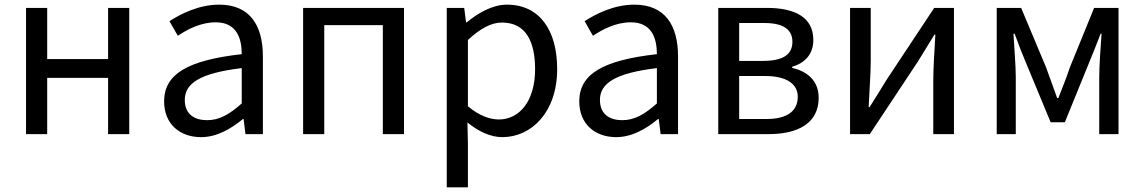

<svg xmlns="http://www.w3.org/2000/svg" viewBox="-20 -577 4923 826"><path d="M92 0H183V-242H445V0H536V-543H445V-323H183V-543H92Z M845 13C912 13 973 -22 1025 -65H1028L1036 0H1111V-334C1111 -468 1055 -557 923 -557C836 -557 759 -518 709 -486L745 -423C788 -452 845 -481 908 -481C997 -481 1020 -414 1020 -344C789 -318 686 -259 686 -141C686 -43 754 13 845 13ZM871 -60C817 -60 775 -85 775 -147C775 -217 837 -262 1020 -284V-132C967 -85 924 -60 871 -60Z M1284 0H1375V-469H1627V0H1718V-543H1284Z M1902 229H1993V45L1991 -50C2040 -10 2092 13 2141 13C2266 13 2377 -94 2377 -280C2377 -447 2301 -557 2161 -557C2098 -557 2037 -521 1988 -481H1985L1977 -543H1902ZM2126 -63C2090 -63 2042 -78 1993 -120V-405C2046 -454 2093 -480 2139 -480C2242 -480 2282 -399 2282 -279C2282 -144 2216 -63 2126 -63Z M2631 13C2698 13 2759 -22 2811 -65H2814L2822 0H2897V-334C2897 -468 2841 -557 2709 -557C2622 -557 2545 -518 2495 -486L2531 -423C2574 -452 2631 -481 2694 -481C2783 -481 2806 -414 2806 -344C2575 -318 2472 -259 2472 -141C2472 -43 2540 13 2631 13ZM2657 -60C2603 -60 2561 -85 2561 -147C2561 -217 2623 -262 2806 -284V-132C2753 -85 2710 -60 2657 -60Z M3070 0H3287C3413 0 3502 -47 3502 -156C3502 -233 3449 -271 3388 -285V-290C3444 -306 3479 -345 3479 -405C3479 -504 3398 -543 3279 -543H3070ZM3160 -315V-478H3269C3353 -478 3389 -448 3389 -397C3389 -346 3354 -315 3263 -315ZM3160 -65V-250H3271C3364 -250 3412 -216 3412 -161C3412 -100 3368 -65 3277 -65Z M3637 0H3722L3928 -311C3948 -344 3979 -394 4000 -428H4004C4000 -357 3995 -284 3995 -227V0H4084V-543H3999L3793 -232C3773 -199 3742 -149 3721 -116H3717C3720 -186 3726 -259 3726 -316V-543H3637Z M4268 0H4350V-245C4350 -293 4343 -376 4340 -432H4345C4360 -390 4378 -344 4395 -304L4500 -51H4561L4664 -304C4680 -344 4699 -389 4715 -432H4719C4715 -376 4709 -293 4709 -245V0H4792V-543H4687L4583 -288C4568 -242 4550 -199 4533 -155H4528C4513 -199 4496 -242 4480 -288L4373 -543H4268Z"/></svg>

Font: Noto Sans CJK KR Regular
Style: Regular
Weight: 400
Designer: Ryoko NISHIZUKA (kana & ideographs); Paul D. Hunt (Latin, Greek & Cyrillic); Wenlong ZHANG (bopomofo); Sandoll Communica
Foundry: Adobe Systems Incorporated
Version: Version 1.004;PS 1.004;hotconv 1.0.82;makeotf.lib2.5.63406